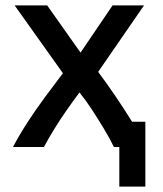

<svg xmlns="http://www.w3.org/2000/svg" viewBox="-20 -542 600 708"><path d="M420 146V0H400Q384 -33 362.5 -68.5Q341 -104 318.5 -138.5Q296 -173 273 -201Q249 -169 225 -134.5Q201 -100 180 -66Q159 -32 142 0H28Q51 -44 81.5 -91Q112 -138 146 -184Q180 -230 212 -272L34 -522H154L277 -348L395 -522H511L342 -277Q374 -234 406 -187Q438 -140 467 -93H516V146Z"/></svg>

Font: Ubuntu Sans Mono Medium
Style: Regular
Weight: 500
Monospace: yes
Designer: Dalton Maag Ltd
Foundry: Dalton Maag Ltd
Version: Version 1.006